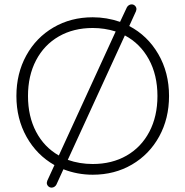

<svg xmlns="http://www.w3.org/2000/svg" viewBox="-20 -789 848 878"><path d="M753 -350Q753 -247 708 -165Q663 -83 583.5 -36.5Q504 10 404 10Q334 10 270 -15L238 55Q235 61 229 65Q223 69 216 69Q207 69 200.5 62.5Q194 56 194 47Q194 44 196 38L229 -34Q148 -80 101.5 -163Q55 -246 55 -350Q55 -453 100 -535Q145 -617 224.5 -663.5Q304 -710 404 -710Q468 -710 529 -689L560 -755Q563 -761 569 -765Q575 -769 582 -769Q591 -769 597.5 -762.5Q604 -756 604 -747Q604 -744 602 -738L571 -670Q655 -626 704 -541.5Q753 -457 753 -350ZM249 -78 509 -645Q458 -661 404 -661Q316 -661 249 -622.5Q182 -584 145 -513.5Q108 -443 108 -350Q108 -257 145 -186.5Q182 -116 249 -78ZM700 -350Q700 -446 660.5 -518Q621 -590 551 -627L290 -58Q344 -39 404 -39Q492 -39 559 -77.5Q626 -116 663 -186.5Q700 -257 700 -350Z"/></svg>

Font: Kodchasan ExtraLight
Style: Regular
Weight: 275
Version: Version 1.000; ttfautohint (v1.6)